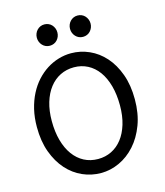

<svg xmlns="http://www.w3.org/2000/svg" viewBox="-135 -1034 982 1146"><g transform="rotate(-15 356.5 -460.5)"><path d="M654.3 -361.3Q654.3 -273.4 628.2 -204.1Q602.1 -134.8 558.8 -86.7Q515.6 -38.6 460.4 -13.2Q405.3 12.2 346.7 12.2Q287.6 12.2 233.4 -11.7Q179.2 -35.6 137.7 -82Q96.2 -128.4 71.3 -196Q46.4 -263.7 46.4 -351.6Q46.4 -410.2 58.3 -460.4Q70.3 -510.7 91.6 -552.2Q112.8 -593.8 142.1 -626Q171.4 -658.2 205.8 -680.2Q240.2 -702.1 278.6 -713.6Q316.9 -725.1 356.4 -725.1Q414.6 -725.1 468.5 -701.2Q522.5 -677.2 563.7 -630.9Q605 -584.5 629.6 -516.8Q654.3 -449.2 654.3 -361.3ZM559.1 -349.1Q559.1 -416.5 544.2 -470.5Q529.3 -524.4 502 -562Q474.6 -599.6 436.3 -619.6Q397.9 -639.6 351.6 -639.6Q305.2 -639.6 266.6 -620.4Q228 -601.1 200.2 -565.2Q172.4 -529.3 157 -478.3Q141.6 -427.2 141.6 -363.8Q141.6 -296.9 156.5 -243.2Q171.4 -189.5 199 -151.6Q226.6 -113.8 265.1 -93.5Q303.7 -73.2 351.6 -73.2Q396.5 -73.2 434.6 -92Q472.7 -110.8 500.2 -146.2Q527.8 -181.6 543.5 -232.9Q559.1 -284.2 559.1 -349.1ZM184.1 -866.7Q184.1 -880.4 189 -892.3Q193.8 -904.3 202.4 -913.3Q210.9 -922.4 222.4 -927.5Q233.9 -932.6 247.6 -932.6Q261.2 -932.6 272.9 -927.5Q284.7 -922.4 293 -913.3Q301.3 -904.3 306.2 -892.3Q311 -880.4 311 -866.7Q311 -853 306.2 -841.1Q301.3 -829.1 293 -820.1Q284.7 -811 272.9 -805.9Q261.2 -800.8 247.6 -800.8Q233.9 -800.8 222.4 -805.9Q210.9 -811 202.4 -820.1Q193.8 -829.1 189 -841.1Q184.1 -853 184.1 -866.7ZM389.2 -866.7Q389.2 -880.4 394 -892.3Q398.9 -904.3 407.5 -913.3Q416 -922.4 427.5 -927.5Q439 -932.6 452.6 -932.6Q466.3 -932.6 478 -927.5Q489.7 -922.4 498 -913.3Q506.3 -904.3 511.2 -892.3Q516.1 -880.4 516.1 -866.7Q516.1 -853 511.2 -841.1Q506.3 -829.1 498 -820.1Q489.7 -811 478 -805.9Q466.3 -800.8 452.6 -800.8Q439 -800.8 427.5 -805.9Q416 -811 407.5 -820.1Q398.9 -829.1 394 -841.1Q389.2 -853 389.2 -866.7Z"/></g></svg>

Font: Andika New Basic
Style: Regular
Weight: 400
Designer: Victor Gaultney, Annie Olsen, Julie Remington, Don Collingsworth, Eric Hays
Foundry: SIL International
Version: Version 5.500